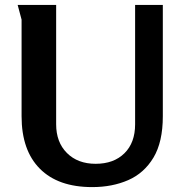

<svg xmlns="http://www.w3.org/2000/svg" viewBox="-20 -752 747 783"><path d="M209 -732V-245Q209 -172 253 -128Q297 -84 370 -84Q444 -84 487.5 -127Q531 -170 531 -245V-732H644V-278Q644 -173 606 -109.5Q568 -46 503 -17.5Q438 11 356 11Q217 11 142.5 -64Q68 -139 68 -278V-672L52 -732Z"/></svg>

Font: Rosario Light
Style: Bold
Weight: 700
Version: Version 1.101; ttfautohint (v1.8.1.43-b0c9)